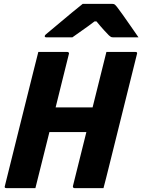

<svg xmlns="http://www.w3.org/2000/svg" viewBox="-20 -967 732 987"><path d="M512 0H363Q358 0 356 -3.5Q354 -7 355 -11Q372 -80 389.5 -149.5Q407 -219 424 -288H234Q216 -216 198 -144Q180 -72 162 0H13Q1 0 5 -11Q41 -157 77.5 -302.5Q114 -448 150 -593Q157 -620 163.5 -646.5Q170 -673 177 -700H326Q331 -700 333.5 -696.5Q336 -693 334 -689Q317 -621 300 -552.5Q283 -484 266 -415H456Q474 -486 491.5 -557.5Q509 -629 527 -700H676Q688 -700 684 -689L540 -110Q533 -80 525.5 -52Q518 -24 512 0ZM405 -947H558Q565 -947 569.5 -944Q574 -941 584 -928Q592 -918 610 -892.5Q628 -867 650 -835.5Q672 -804 692 -775H565Q554 -775 550.5 -777Q547 -779 540 -785Q530 -795 514 -812.5Q498 -830 476 -857Q472 -857 466 -857Q432 -831 403.5 -811.5Q375 -792 352 -775H219Q209 -775 210 -782Q211 -786 215.5 -790Q220 -794 237 -808Q259 -826 289 -851.5Q319 -877 350 -902.5Q381 -928 405 -947Z"/></svg>

Font: Recursive Sn Lnr St XBd
Style: Italic
Weight: 800
Italic angle: -15°
Version: Version 1.079;hotconv 1.0.112;makeotfexe 2.5.65598; ttfautoh